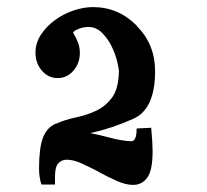

<svg xmlns="http://www.w3.org/2000/svg" viewBox="-20 -802 582 541"><path d="M242 -782Q314 -782 366 -729H365Q417 -678 417 -601Q417 -494 355 -467Q294 -440 239 -428Q237 -427 234 -427Q260 -422 292 -413.5Q324 -405 350 -404Q365 -404 365 -440L406 -442Q408 -420 409 -403.5Q410 -387 410 -376Q410 -322 395 -301.5Q380 -281 355 -281Q334 -281 308.5 -292.5Q283 -304 257 -318H258Q233 -331 210 -341.5Q187 -352 168 -352Q154 -352 144.5 -342Q135 -332 135 -305V-282H97Q94 -289 92 -301.5Q90 -314 90 -327Q90 -385 101 -414Q112 -443 138 -454L137 -453Q164 -465 195 -471.5Q226 -478 252 -490.5Q278 -503 296 -527.5Q314 -552 315 -601Q315 -609 310 -629.5Q305 -650 294.5 -671.5Q284 -693 267.5 -709.5Q251 -726 229 -726Q214 -726 200 -720Q186 -714 186 -709L187 -708Q195 -695 200 -681.5Q205 -668 205 -653Q205 -624 187 -603Q169 -582 142 -582Q116 -582 98 -603Q80 -624 80 -653Q80 -681 95.5 -704.5Q111 -728 135 -745.5Q159 -763 187.5 -772.5Q216 -782 242 -782Z"/></svg>

Font: CatShop
Style: Regular
Weight: 400
Designer: Peter Wiegel
Foundry: Peter Wiegel
Version: Version 1.000 2009 initial release